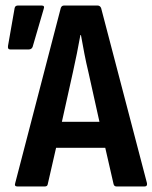

<svg xmlns="http://www.w3.org/2000/svg" viewBox="-20 -675 552 695"><path d="M43 0Q31 0 35 -12L200 -646Q203 -655 212 -655H333Q342 -655 346 -646L512 -12Q514 0 503 0H402Q393 0 391 -9L361 -140H183L153 -9Q152 0 142 0ZM244 -414 204 -234H340L300 -414Q292 -447 285.5 -480.5Q279 -514 273 -548H271Q259 -481 244 -414ZM17 -496Q7 -496 9 -509L33 -646Q35 -655 45 -655H131Q143 -655 138 -642L98 -505Q94 -496 84 -496Z"/></svg>

Font: Sofia Sans Condensed
Style: Bold
Weight: 700
Designer: Botio Nikoltchev, Ani Petrova
Foundry: lettersoup
Version: Version 4.101; ttfautohint (v1.8.4.7-5d5b)